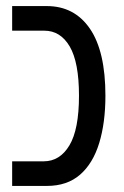

<svg xmlns="http://www.w3.org/2000/svg" viewBox="-20 -612 407 632"><path d="M20 0V-81H124Q177 -81 208.5 -133.5Q240 -186 240 -297Q240 -407 209.5 -459Q179 -511 126 -511H20V-592H134Q225 -592 276 -517.5Q327 -443 327 -297Q327 -208 306.5 -141Q286 -74 243.5 -37Q201 0 134 0Z"/></svg>

Font: Noto Sans Hebrew ExtraCondensed
Style: Regular
Weight: 400
Width: 2
Designer: Monotype Design Team
Foundry: Monotype Imaging Inc.
Version: Version 2.004; ttfautohint (v1.8.4.7-5d5b)